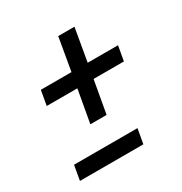

<svg xmlns="http://www.w3.org/2000/svg" viewBox="-103 -548 514 543"><g transform="rotate(-30 154.0 -277.0)"><path d="M112.5 -208 131.5 -314.5H31.5L40 -362.5H140L158.5 -469.5H211.5L193 -362.5H292L283.5 -314.5H184.5L165.5 -208ZM6.9 -84 15.3 -132H222.5L214 -84Z"/></g></svg>

Font: Anybody UltraExpanded Light
Style: Italic
Weight: 300
Width: 9
Italic angle: -10°
Designer: Tyler Finck
Foundry: Etcetera Type Company
Version: Version 1.010; ttfautohint (v1.8.3) -l 8 -r 50 -G 200 -x 14 